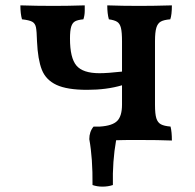

<svg xmlns="http://www.w3.org/2000/svg" viewBox="-20 -522 729 716"><path d="M616 -50Q621 -30 621 2Q573 0 492 0Q438 0 413 1Q399 80 401 168Q383 174 362 174Q342 174 325 168Q326 68 313 -3Q313 -31 329 -50H353Q399 -53 417 -71Q435 -89 435 -132V-204Q378 -187 305 -187Q230 -187 190.5 -205.5Q151 -224 136 -262Q121 -300 118 -368Q117 -406 114 -420.5Q111 -435 100 -441Q89 -447 62 -450Q56 -471 56 -502Q116 -500 181 -500Q232 -500 296 -502Q296 -499 296 -482Q296 -465 291 -450Q270 -448 260 -442.5Q250 -437 245.5 -422.5Q241 -408 241 -378Q241 -306 265 -277.5Q289 -249 351 -249Q381 -249 435 -255V-368Q435 -402 431 -418Q427 -434 417 -440.5Q407 -447 386 -450Q380 -471 380 -502Q436 -500 500 -500Q553 -500 621 -502Q621 -467 615 -450Q591 -448 579.5 -441.5Q568 -435 563 -418.5Q558 -402 558 -368V-131Q558 -97 563 -81Q568 -65 580 -58.5Q592 -52 616 -50Z"/></svg>

Font: Vollkorn SC SemiBold
Style: Regular
Weight: 600
Designer: Friedrich Althausen
Foundry: Friedrich Althausen
Version: Version 4.015